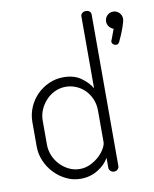

<svg xmlns="http://www.w3.org/2000/svg" viewBox="-86 -831 724 902"><g transform="rotate(-10 276.0 -380.0)"><path d="M512 -741Q528 -741 540 -729Q552 -717 552 -700Q552 -689 541.5 -659Q531 -629 515 -596Q510 -585 499 -585Q492 -585 485.5 -590Q479 -595 479 -603Q479 -608 481 -610L500 -661Q487 -666 479 -676.5Q471 -687 471 -700Q471 -717 482.5 -729Q494 -741 512 -741ZM386 -766Q397 -766 403.5 -760Q410 -754 410 -745V-22Q410 -14 403.5 -7Q397 0 386 0Q376 0 369 -7Q362 -14 362 -22V-70Q345 -39 308.5 -16.5Q272 6 226 6Q190 6 158 -9.5Q126 -25 101.5 -50.5Q77 -76 62.5 -109.5Q48 -143 48 -179V-295Q48 -333 62.5 -366.5Q77 -400 101.5 -424.5Q126 -449 158.5 -463.5Q191 -478 228 -478Q278 -478 311 -454.5Q344 -431 361 -402V-745Q361 -754 368 -760Q375 -766 386 -766ZM97 -179Q97 -152 107.5 -127Q118 -102 136.5 -82.5Q155 -63 179 -51.5Q203 -40 230 -40Q258 -40 282 -52Q306 -64 323.5 -80.5Q341 -97 351 -115Q361 -133 361 -145V-295Q361 -327 349.5 -352.5Q338 -378 320 -395.5Q302 -413 278.5 -422.5Q255 -432 231 -432Q203 -432 178.5 -420.5Q154 -409 136 -389.5Q118 -370 107.5 -345.5Q97 -321 97 -295Z"/></g></svg>

Font: AkaAcidDosis
Style: Light
Weight: 300
Designer: Edgar Tolentino, Pablo Impallari, Igino Marini, Aka-Acid
Foundry: Edgar Tolentino, Pablo Impallari, Igino Marini, Aka-Acid
Version: Version 1.007